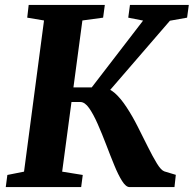

<svg xmlns="http://www.w3.org/2000/svg" viewBox="-20 -763 790 783"><path d="M508.5 0Q493.5 0 477.8 -25Q462 -50 445.8 -89.8Q429.5 -129.5 412.8 -173.5Q396 -217.5 378.5 -257.2Q361 -297 343.5 -322Q326 -347 307.5 -347H237L245 -406.5H354L563.5 -679L503 -691L510 -743H750L743 -691L673 -678.5L388 -348.5L401 -402.5Q413.5 -403.5 425.2 -398.5Q437 -393.5 449 -382.8Q461 -372 472.8 -357.8Q484.5 -343.5 496 -326Q519.5 -290.5 541.2 -247.5Q563 -204.5 583 -164.2Q603 -124 620 -96.2Q637 -68.5 650.5 -64L697 -50L691.5 0ZM3.5 0 10 -49.5 78 -63 159.5 -679.5 91 -691 97 -743H407.5L400.5 -691L316 -679.5L233.5 -63L317.5 -49.5L311 0Z"/></svg>

Font: Merriweather ExtraBold
Style: Italic
Weight: 800
Italic angle: -7.8°
Version: Version 2.101